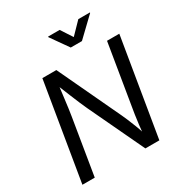

<svg xmlns="http://www.w3.org/2000/svg" viewBox="-213 -1093 1172 1243"><g transform="rotate(-30 373.0 -471.0)"><path d="M40.5 0 161.1 -727.5H265.6L485.4 -260.7Q492.2 -246.1 503.9 -219Q515.6 -191.9 529.3 -156.2Q543 -120.6 555.7 -80.1L545.4 -77.1Q547.9 -116.7 552.2 -153.8Q556.6 -190.9 561.5 -223.1Q566.4 -255.4 570.3 -277.3L644.5 -727.5H736.3L615.7 0H511.2L314.9 -415Q303.7 -439.9 290.5 -470Q277.3 -500 260.5 -542.2Q243.7 -584.5 218.8 -645L231.9 -649.4Q224.6 -590.3 219 -545.2Q213.4 -500 209 -467.8Q204.6 -435.5 201.2 -416L132.8 0ZM414.1 -941.9 470.2 -856 553.7 -941.9H640.6L639.6 -938L502.9 -807.1H419.4L327.1 -938L328.1 -941.9Z"/></g></svg>

Font: Inter 17pt
Style: Italic
Weight: 400
Italic angle: -9.3988°
Version: Version 4.001;git-66647c0bb